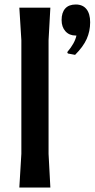

<svg xmlns="http://www.w3.org/2000/svg" viewBox="-20 -834 421 854"><path d="M75 -150V-655L66 -800H204L196 -655V-150L204 0H66ZM381 -735Q381 -695 365.5 -660.5Q350 -626 314 -590L282 -596L279 -602Q313 -642 320 -676H316Q288 -676 271 -695Q254 -714 254 -745Q254 -778 270 -796Q286 -814 317 -814Q348 -814 364.5 -793.5Q381 -773 381 -735Z"/></svg>

Font: Farro Medium
Style: Regular
Weight: 500
Designer: Aceler Chua
Foundry: Grayscale Limited
Version: Version 1.101